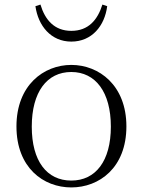

<svg xmlns="http://www.w3.org/2000/svg" viewBox="-20 -806 625 840"><path d="M292 14C414 14 533 -72 533 -253C533 -433 413 -522 292 -522C171 -522 52 -433 52 -253C52 -72 170 14 292 14ZM292 -16C185 -16 119 -101 119 -252C119 -403 185 -491 292 -491C398 -491 465 -403 465 -252C465 -101 398 -16 292 -16ZM135 -779C147 -693 203 -624 292 -624C382 -624 438 -693 449 -779L428 -786C407 -719 367 -671 292 -671C218 -671 177 -719 157 -786Z"/></svg>

Font: Source Han Serif CN VF
Style: Regular
Weight: 250
Designer: Ryoko NISHIZUKA 西塚涼子 (kana & ideographs); Frank Grießhammer (Latin, Greek & Cyrillic); Wenlong ZHANG 张文龙 (bopomofo); San
Foundry: Adobe
Version: Version 2.002;hotconv 1.1.0;makeotfexe 2.6.0